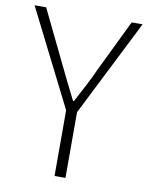

<svg xmlns="http://www.w3.org/2000/svg" viewBox="-83 -788 657 849"><g transform="rotate(10 246.0 -364.0)"><path d="M221 0V-295L3 -728H55L166 -499Q185 -459 204 -420.5Q223 -382 244 -341H248Q270 -382 290 -420.5Q310 -459 328 -499L439 -728H488L270 -295V0Z"/></g></svg>

Font: Noto Sans KR Thin ExtraLight
Style: Regular
Weight: 250
Version: Version 2.004-H2;hotconv 1.0.118;makeotfexe 2.5.65603